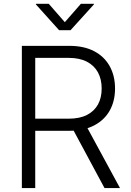

<svg xmlns="http://www.w3.org/2000/svg" viewBox="-20 -962 670 982"><path d="M91.8 0V-727.5H334Q409.7 -727.5 461.9 -700Q514.2 -672.4 541.3 -623Q568.4 -573.7 568.4 -509.3Q568.4 -444.8 541 -396.2Q513.7 -347.7 461.2 -320.3Q408.7 -293 333 -293H129.9V-355H331.5Q387.2 -355 424.6 -374Q461.9 -393.1 481 -427.5Q500 -461.9 500 -509.3Q500 -556.6 481 -591.8Q461.9 -627 424.3 -646.5Q386.7 -666 331.1 -666H160.2V0ZM514.6 0 337.9 -328.6H415.5L593.8 0ZM229.5 -942.4 311.5 -848.6 393.6 -942.4H460.4V-939.5L340.8 -807.6H282.2L163.6 -939.5V-942.4Z"/></svg>

Font: Inter 18pt Light
Style: Regular
Weight: 300
Designer: Rasmus Andersson
Foundry: rsms
Version: Version 4.001;git-66647c0bb